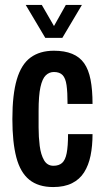

<svg xmlns="http://www.w3.org/2000/svg" viewBox="-20 -744 424 776"><path d="M195 12Q135 12 98.5 -17.5Q62 -47 46 -108Q30 -169 30 -263Q30 -362 48 -423Q66 -484 103.5 -511.5Q141 -539 198 -539Q241 -539 271.5 -526.5Q302 -514 320 -488.5Q338 -463 346 -422Q354 -381 354 -324H253Q253 -371 249 -399.5Q245 -428 233 -440.5Q221 -453 198 -453Q179 -453 165 -439.5Q151 -426 143.5 -392Q136 -358 136 -295V-229Q136 -190 140.5 -154.5Q145 -119 158 -96.5Q171 -74 196 -74Q218 -74 231 -85.5Q244 -97 249.5 -125Q255 -153 255 -202H354Q354 -154 346 -115Q338 -76 320 -47.5Q302 -19 271 -3.5Q240 12 195 12ZM84 -724H149L220 -601H177L246 -724H311L232 -591H163Z"/></svg>

Font: Archivo ExtraCondensed SemiBold
Style: Regular
Weight: 600
Width: 2
Designer: Hector Gatti
Foundry: Omnibus-Type
Version: Version 2.001